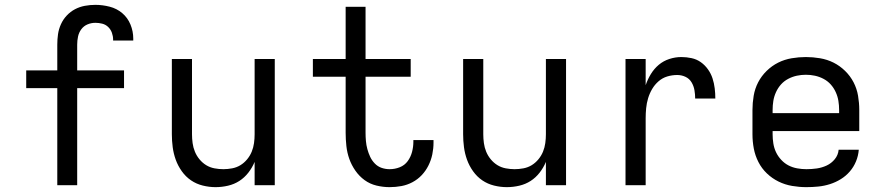

<svg xmlns="http://www.w3.org/2000/svg" viewBox="-20 -763 3640 791"><path d="M216 0V-400H88V-473H216V-579Q216 -601 219 -622Q222 -643 231 -663Q240 -683 255 -699Q270 -715 289 -725Q308 -735 329.5 -739Q351 -743 373 -743Q402 -743 431.5 -735.5Q461 -728 483.5 -709Q506 -690 517.5 -662Q529 -634 529 -604Q529 -602 529 -600Q529 -598 529 -596H446Q446 -597 446 -598Q446 -599 446 -600Q446 -614 441 -628Q436 -642 425.5 -652Q415 -662 401 -665.5Q387 -669 373 -669Q356 -669 340.5 -662.5Q325 -656 315 -642.5Q305 -629 301.5 -612.5Q298 -596 298 -579V-473H491V-400H298V0Z M868 8Q842 8 815.5 1.5Q789 -5 767 -20Q745 -35 729 -57.5Q713 -80 704 -105Q695 -130 691.5 -156.5Q688 -183 688 -210V-520H771V-210Q771 -192 773.5 -173.5Q776 -155 783 -138Q790 -121 802 -106.5Q814 -92 829.5 -82.5Q845 -73 863.5 -69.5Q882 -66 900 -66Q918 -66 936.5 -69.5Q955 -73 970.5 -82.5Q986 -92 998 -106.5Q1010 -121 1017 -138Q1024 -155 1026.5 -173.5Q1029 -192 1029 -210V-520H1112V0H1029V-96Q1019 -72 1003 -51.5Q987 -31 966 -17.5Q945 -4 919.5 2Q894 8 868 8Z M1585 8Q1558 8 1531 1.5Q1504 -5 1482 -21Q1460 -37 1444 -60Q1428 -83 1419 -108.5Q1410 -134 1407 -161.5Q1404 -189 1404 -216V-447H1269V-520H1404V-735H1486V-520H1672V-447H1486V-216Q1486 -199 1487.5 -182Q1489 -165 1493.5 -148.5Q1498 -132 1505 -117Q1512 -102 1524 -89.5Q1536 -77 1552 -71.5Q1568 -66 1585 -66Q1607 -66 1627 -74Q1647 -82 1659.5 -99Q1672 -116 1677.5 -137Q1683 -158 1683 -179Q1683 -181 1683 -182.5Q1683 -184 1683 -186H1766Q1766 -183 1766 -180.5Q1766 -178 1766 -175Q1766 -151 1761 -127Q1756 -103 1745 -81Q1734 -59 1717.5 -41.5Q1701 -24 1679.5 -12.5Q1658 -1 1634 3.5Q1610 8 1585 8Z M2068 8Q2042 8 2015.5 1.5Q1989 -5 1967 -20Q1945 -35 1929 -57.5Q1913 -80 1904 -105Q1895 -130 1891.5 -156.5Q1888 -183 1888 -210V-520H1971V-210Q1971 -192 1973.5 -173.5Q1976 -155 1983 -138Q1990 -121 2002 -106.5Q2014 -92 2029.5 -82.5Q2045 -73 2063.5 -69.5Q2082 -66 2100 -66Q2118 -66 2136.5 -69.5Q2155 -73 2170.5 -82.5Q2186 -92 2198 -106.5Q2210 -121 2217 -138Q2224 -155 2226.5 -173.5Q2229 -192 2229 -210V-520H2312V0H2229V-96Q2219 -72 2203 -51.5Q2187 -31 2166 -17.5Q2145 -4 2119.5 2Q2094 8 2068 8Z M2557 0V-520H2640V-412Q2648 -436 2661.5 -458Q2675 -480 2694 -496Q2713 -512 2737.5 -520Q2762 -528 2787 -528Q2808 -528 2829 -523.5Q2850 -519 2867 -507Q2884 -495 2896.5 -477.5Q2909 -460 2915.5 -440Q2922 -420 2924.5 -399Q2927 -378 2927 -357H2844Q2844 -374 2841 -391.5Q2838 -409 2829 -424Q2820 -439 2804 -446.5Q2788 -454 2770 -454Q2749 -454 2729 -448Q2709 -442 2693 -428Q2677 -414 2666.5 -396Q2656 -378 2650 -358Q2644 -338 2642 -317Q2640 -296 2640 -276V0Z M3302 8Q3273 8 3243.5 3Q3214 -2 3187.5 -15Q3161 -28 3139.5 -48.5Q3118 -69 3104.5 -95.5Q3091 -122 3085.5 -151Q3080 -180 3080 -210V-310Q3080 -339 3085 -368.5Q3090 -398 3103.5 -424Q3117 -450 3138.5 -471Q3160 -492 3186 -505Q3212 -518 3241.5 -523Q3271 -528 3300 -528Q3329 -528 3358.5 -523Q3388 -518 3414 -505Q3440 -492 3461.5 -471Q3483 -450 3496.5 -424Q3510 -398 3515 -368.5Q3520 -339 3520 -310V-223H3163V-210Q3163 -191 3166 -172Q3169 -153 3177 -136Q3185 -119 3198.5 -104.5Q3212 -90 3228.5 -81.5Q3245 -73 3264 -69.5Q3283 -66 3302 -66Q3324 -66 3345 -69Q3366 -72 3385.5 -81Q3405 -90 3419 -107Q3433 -124 3435 -146H3518Q3516 -121 3506.5 -98Q3497 -75 3481 -56.5Q3465 -38 3444 -25Q3423 -12 3399.5 -4.5Q3376 3 3351.5 5.5Q3327 8 3302 8ZM3163 -297H3437V-310Q3437 -329 3434 -347.5Q3431 -366 3423 -383.5Q3415 -401 3402.5 -415Q3390 -429 3373 -438Q3356 -447 3337.5 -451Q3319 -455 3300 -455Q3281 -455 3262.5 -451Q3244 -447 3227 -438Q3210 -429 3197.5 -415Q3185 -401 3177 -383.5Q3169 -366 3166 -347.5Q3163 -329 3163 -310Z"/></svg>

Font: Zed Sans Extended
Style: Regular
Weight: 400
Width: 7
Designer: Belleve Invis
Foundry: Belleve Invis
Version: Version 1.0.0; ttfautohint (v1.8.4)